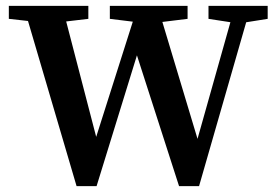

<svg xmlns="http://www.w3.org/2000/svg" viewBox="-20 -629 935 652"><path d="M240 3 60 -609H191L314 -136L298 -137L448 -609H515L659 -130H643L778 -609H832L656 3H588L437 -466L453 -467L308 3ZM10 -565V-609H280V-565L161 -551H136ZM353 -565V-609H617V-565L503 -551H467ZM688 -565V-609H889V-565L801 -551H779Z"/></svg>

Font: Lisu Bosa ExtraBold
Style: Regular
Weight: 800
Designer: David Morse, Annie Olsen, Victor Gaultney, Frank Grießhammer (Latin)
Foundry: SIL International
Version: Version 2.000